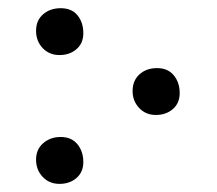

<svg xmlns="http://www.w3.org/2000/svg" viewBox="-20 -436 528 468"><path d="M67.9 -360.8Q67.9 -386.2 85 -401.1Q102.1 -416 127.9 -416Q154.8 -416 168.9 -398.7Q183.1 -381.3 183.1 -355Q183.1 -330.6 166.5 -316.2Q149.9 -301.8 125 -301.8Q100.1 -301.8 84 -318.8Q67.9 -335.9 67.9 -360.8ZM303.2 -213.9Q303.2 -239.7 320.1 -254.9Q336.9 -270 362.8 -270Q389.2 -270 403.6 -252.4Q418 -234.9 418 -209Q418 -184.6 401.4 -170.2Q384.8 -155.8 359.9 -155.8Q335 -155.8 319.1 -172.9Q303.2 -189.9 303.2 -213.9ZM127.9 -102.1Q154.3 -102.1 168.7 -84.5Q183.1 -66.9 183.1 -41Q183.1 -16.6 166.5 -2.2Q149.9 12.2 125 12.2Q100.1 12.2 84 -4.9Q67.9 -22 67.9 -46.9Q67.9 -71.8 85.2 -86.9Q102.5 -102.1 127.9 -102.1Z"/></svg>

Font: Junicode SmCond
Style: Regular
Weight: 400
Width: 4
Designer: Peter S. Baker
Version: Version 2.206